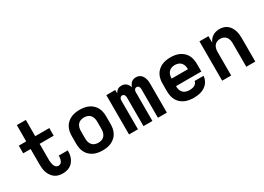

<svg xmlns="http://www.w3.org/2000/svg" viewBox="-12 -1463 3024 2198"><g transform="rotate(-30 1500.0 -363.5)"><path d="M372 8Q345 8 318 1.5Q291 -5 269 -21Q247 -37 231.5 -59.5Q216 -82 206.5 -107.5Q197 -133 194 -160.5Q191 -188 191 -215V-419H93V-520H191V-735H310V-520H496V-419H310V-215Q310 -202 310.5 -189.5Q311 -177 313.5 -164.5Q316 -152 319.5 -140Q323 -128 330 -117Q337 -106 348 -99.5Q359 -93 372 -93Q382 -93 392 -97Q402 -101 409 -108.5Q416 -116 420.5 -126Q425 -136 427.5 -146Q430 -156 431 -166.5Q432 -177 432 -187V-193H551V-182Q551 -157 546.5 -133Q542 -109 531.5 -86.5Q521 -64 504.5 -45Q488 -26 466.5 -14Q445 -2 421 3Q397 8 372 8Z M900 8Q870 8 840.5 3Q811 -2 784 -14.5Q757 -27 734.5 -47.5Q712 -68 698 -94.5Q684 -121 678.5 -150.5Q673 -180 673 -210V-310Q673 -340 678.5 -369.5Q684 -399 698 -425.5Q712 -452 734.5 -472.5Q757 -493 784 -505.5Q811 -518 840.5 -523Q870 -528 900 -528Q930 -528 959.5 -523Q989 -518 1016 -505.5Q1043 -493 1065.5 -472.5Q1088 -452 1102 -425.5Q1116 -399 1121.5 -369.5Q1127 -340 1127 -310V-210Q1127 -180 1121.5 -150.5Q1116 -121 1102 -94.5Q1088 -68 1065.5 -47.5Q1043 -27 1016 -14.5Q989 -2 959.5 3Q930 8 900 8ZM900 -93Q923 -93 945 -100.5Q967 -108 981.5 -125.5Q996 -143 1002 -165Q1008 -187 1008 -210V-310Q1008 -333 1002 -355Q996 -377 981.5 -394.5Q967 -412 945 -419.5Q923 -427 900 -427Q877 -427 855 -419.5Q833 -412 818.5 -394.5Q804 -377 798 -355Q792 -333 792 -310V-210Q792 -187 798 -165Q804 -143 818.5 -125.5Q833 -108 855 -100.5Q877 -93 900 -93Z M1250 0V-520H1368V-475Q1374 -487 1382.5 -497Q1391 -507 1402 -514.5Q1413 -522 1426 -525Q1439 -528 1453 -528Q1470 -528 1486 -523Q1502 -518 1514.5 -507Q1527 -496 1536 -481.5Q1545 -467 1550 -451Q1554 -467 1562.5 -481.5Q1571 -496 1583 -507Q1595 -518 1611 -523Q1627 -528 1644 -528Q1661 -528 1678 -522.5Q1695 -517 1708 -505Q1721 -493 1729 -478Q1737 -463 1742 -446Q1747 -429 1748.5 -412Q1750 -395 1750 -377V0H1632V-377Q1632 -386 1630.5 -394.5Q1629 -403 1624.5 -410.5Q1620 -418 1612 -422.5Q1604 -427 1596 -427Q1587 -427 1579 -422.5Q1571 -418 1566.5 -410.5Q1562 -403 1560.5 -394.5Q1559 -386 1559 -377V0H1441V-377Q1441 -386 1439.5 -394.5Q1438 -403 1433.5 -410.5Q1429 -418 1421 -422.5Q1413 -427 1404 -427Q1396 -427 1388 -422.5Q1380 -418 1375.5 -410.5Q1371 -403 1369.5 -394.5Q1368 -386 1368 -377V0Z M2103 8Q2073 8 2043 3Q2013 -2 1985.5 -14.5Q1958 -27 1935.5 -47.5Q1913 -68 1899 -94Q1885 -120 1879 -150Q1873 -180 1873 -210V-310Q1873 -340 1878.5 -369.5Q1884 -399 1898 -425.5Q1912 -452 1934.5 -472.5Q1957 -493 1984 -505.5Q2011 -518 2040.5 -523Q2070 -528 2100 -528Q2130 -528 2159.5 -523Q2189 -518 2216 -505.5Q2243 -493 2265.5 -472.5Q2288 -452 2302 -425.5Q2316 -399 2321.5 -369.5Q2327 -340 2327 -310V-210H1992Q1992 -187 1998 -164.5Q2004 -142 2019.5 -125Q2035 -108 2057.5 -100.5Q2080 -93 2103 -93Q2119 -93 2136 -95.5Q2153 -98 2168 -105Q2183 -112 2194 -125.5Q2205 -139 2206 -155H2325Q2323 -130 2313.5 -105.5Q2304 -81 2287.5 -61.5Q2271 -42 2249.5 -28Q2228 -14 2203.5 -6Q2179 2 2153.5 5Q2128 8 2103 8ZM1992 -310H2208Q2208 -333 2202 -355.5Q2196 -378 2181 -395Q2166 -412 2144.5 -419.5Q2123 -427 2100 -427Q2077 -427 2055.5 -419.5Q2034 -412 2019 -395Q2004 -378 1998 -355.5Q1992 -333 1992 -310Z M2481 0V-520H2600V-434Q2609 -455 2624 -473.5Q2639 -492 2659 -504.5Q2679 -517 2702 -522.5Q2725 -528 2748 -528Q2774 -528 2800 -521Q2826 -514 2846.5 -498Q2867 -482 2881.5 -460Q2896 -438 2904.5 -413Q2913 -388 2916 -362Q2919 -336 2919 -310V0H2800V-310Q2800 -332 2795 -353.5Q2790 -375 2777 -392.5Q2764 -410 2743 -418.5Q2722 -427 2700 -427Q2678 -427 2657 -418.5Q2636 -410 2623 -392.5Q2610 -375 2605 -353.5Q2600 -332 2600 -310V0Z"/></g></svg>

Font: Iosevka Fixed Extended
Style: Bold
Weight: 700
Width: 7
Monospace: yes
Designer: Belleve Invis
Foundry: Belleve Invis
Version: Version 24.1.1; ttfautohint (v1.8.4)